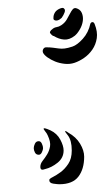

<svg xmlns="http://www.w3.org/2000/svg" viewBox="-20 -455 270 495"><path d="M172 -293Q160 -289 146.5 -290.5Q133 -292 122 -296.5Q111 -301 102.5 -307Q94 -313 91 -319Q89 -324 91.5 -328.5Q94 -333 99 -333Q109 -333 116.5 -332Q124 -331 131.5 -330Q139 -329 147 -330Q155 -331 167 -335Q179 -339 193.5 -355Q208 -371 213 -394Q215 -398 218.5 -398Q222 -398 224 -393Q232 -373 229.5 -356.5Q227 -340 218 -327Q209 -314 196.5 -305.5Q184 -297 172 -293ZM173 -363Q159 -352 145.5 -353Q132 -354 119 -362Q115 -362 109 -370Q108 -372 110 -375Q112 -378 114 -379Q119 -384 125.5 -385Q132 -386 138 -390Q147 -396 152 -404.5Q157 -413 160.5 -420Q164 -427 167.5 -431Q171 -435 176 -434Q187 -431 191 -421.5Q195 -412 193.5 -401Q192 -390 186 -379.5Q180 -369 173 -363ZM124 -426Q129 -431 136 -433.5Q143 -436 145 -433Q149 -430 146.5 -423Q144 -416 139 -409Q134 -404 128.5 -402.5Q123 -401 119 -404Q117 -406 118 -413Q119 -420 124 -426ZM133 20Q128 20 117.5 18.5Q107 17 107 9Q107 6 116 1.5Q125 -3 136 -11Q147 -19 156 -32.5Q165 -46 165 -67Q165 -93 155 -106Q153 -109 150 -112.5Q147 -116 148 -117Q150 -117 152.5 -115.5Q155 -114 156 -113Q176 -102 186.5 -84.5Q197 -67 197 -51Q197 -19 182 0.5Q167 20 133 20ZM96 -19Q84 -14 84 -25Q84 -33 90 -40.5Q96 -48 101.5 -57Q107 -66 109 -77.5Q111 -89 103 -106Q101 -111 96 -117Q91 -123 93 -124Q95 -125 101.5 -122.5Q108 -120 110 -119Q127 -111 135.5 -95Q144 -79 144 -67Q144 -48 128.5 -35.5Q113 -23 96 -19ZM67 -73Q67 -78 70 -84.5Q73 -91 80 -91Q85 -91 88 -84.5Q91 -78 91 -73Q91 -69 88 -62.5Q85 -56 80 -56Q73 -56 70 -62Q67 -68 67 -73Z"/></svg>

Font: Akronim
Style: Regular
Weight: 400
Designer: Grzegorz Klimczewski
Foundry: Fonty.PL
Version: Version 1.002